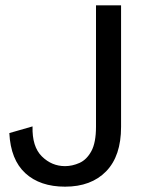

<svg xmlns="http://www.w3.org/2000/svg" viewBox="-20 -688 550 720"><path d="M224 12Q130 12 75 -38.5Q20 -89 15 -189L102 -214Q100 -138 137 -101.5Q174 -65 224 -65Q251 -65 278 -77Q305 -89 322.5 -121Q340 -153 340 -213V-668H434V-212Q434 -103 378 -45.5Q322 12 224 12Z"/></svg>

Font: Atkinson Hyperlegible
Style: Regular
Weight: 400
Designer: Elliott Scott, Megan Eiswerth, Linus Boman, Theodore Petrosky
Foundry: Braille Institute
Version: Version 1.006; ttfautohint (v1.8.3)